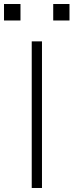

<svg xmlns="http://www.w3.org/2000/svg" viewBox="-46 -936 366 956"><path d="M112 0V-730H163V0ZM219 -834V-916H300V-834ZM-26 -834V-916H56V-834Z"/></svg>

Font: M PLUS 1 Thin Light
Style: Regular
Weight: 300
Version: Version 1.001